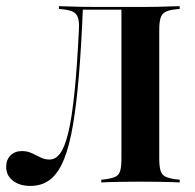

<svg xmlns="http://www.w3.org/2000/svg" viewBox="-24 -591 631 622"><path d="M369.4 -201.6V-562.1L372.6 -559.7H241.1L244.4 -561.3Q239.5 -442.7 231.9 -350Q224.2 -257.3 212.9 -189.1Q201.6 -121 183.9 -76.2Q166.1 -31.5 139.5 -10.1Q112.9 11.3 74.2 11.3Q39.5 11.3 17.7 -5.6Q-4 -22.6 -4 -50.8Q-4 -73.4 10.1 -87.5Q24.2 -101.6 46.8 -101.6Q64.5 -101.6 79 -94.8Q93.5 -87.9 107.3 -81Q121 -74.2 136.3 -74.2Q156.5 -74.2 171.4 -94.8Q186.3 -115.3 197.6 -162.9Q208.9 -210.5 217.3 -291.5Q225.8 -372.6 231.5 -492.7Q233.1 -518.5 229 -532.3Q225 -546 214.1 -552Q203.2 -558.1 182.3 -560.5L166.9 -562.1V-571Q179 -571 196.4 -570.2Q213.7 -569.4 235.9 -569Q258.1 -568.5 283.1 -568.5H291.9H431.5H441.9Q466.9 -568.5 488.7 -569Q510.5 -569.4 528.2 -570.2Q546 -571 558.1 -571V-562.1L542.7 -560.5Q521.8 -558.1 510.9 -552Q500 -546 496 -532.3Q491.9 -518.5 491.9 -492.7V-201.6ZM420.2 -2.4Q396 -2.4 373.4 -2Q350.8 -1.6 333.5 -1.2Q316.1 -0.8 304 0V-8.9L319.4 -10.5Q341.1 -13.7 351.6 -19.4Q362.1 -25 365.7 -38.7Q369.4 -52.4 369.4 -78.2V-201.6H491.9V-78.2Q491.9 -52.4 496 -38.7Q500 -25 510.9 -19.4Q521.8 -13.7 542.7 -10.5L558.1 -8.9V0Q546 -0.8 528.2 -1.2Q510.5 -1.6 488.7 -2Q466.9 -2.4 441.9 -2.4H431.5Z"/></svg>

Font: Playfair 144pt SemiCondensed
Style: Bold
Weight: 700
Width: 4
Designer: Claus Eggers Sørensen
Foundry: Claus Eggers Sørensen
Version: Version 2.203